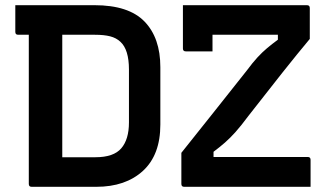

<svg xmlns="http://www.w3.org/2000/svg" viewBox="-20 -720 1290 740"><path d="M344 -700Q476 -700 537 -637Q598 -574 598 -461V-240Q598 -123 531 -61.5Q464 0 351 0H102Q91 0 91 -11V-586H50Q39 -586 39 -597V-700ZM799 -522H696Q685 -522 685 -533V-700H1163Q1174 -700 1174 -689V-570Q1128 -515 1068 -439.5Q1008 -364 938 -274Q909 -235 888 -211.5Q867 -188 847 -170.5Q827 -153 803 -135V-115H1166Q1177 -115 1177 -104V0H690Q679 0 679 -11V-131Q741 -208 802.5 -286Q864 -364 931 -448Q954 -479 972.5 -499Q991 -519 1009.5 -534.5Q1028 -550 1051 -567V-586H799ZM220 -114H348Q418 -114 447.5 -148.5Q477 -183 477 -248V-452Q477 -529 444 -559Q428 -574 404.5 -580Q381 -586 346 -586H220Z"/></svg>

Font: Recursive Sn Lnr St SmB
Style: Regular
Weight: 600
Version: Version 1.079;hotconv 1.0.112;makeotfexe 2.5.65598; ttfautoh